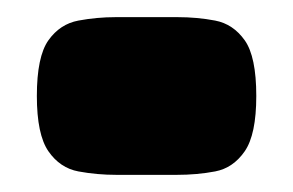

<svg xmlns="http://www.w3.org/2000/svg" viewBox="-20 -606 342 224"><path d="M116 -402Q93 -402 71.5 -406Q50 -410 36.5 -429.5Q23 -449 23 -494Q23 -540 36.5 -559Q50 -578 71.5 -582Q93 -586 115 -586H187Q210 -586 231 -582Q252 -578 265.5 -559Q279 -540 279 -494Q279 -449 265.5 -429.5Q252 -410 231 -406Q210 -402 186 -402Z"/></svg>

Font: Fredoka Light
Style: Bold
Weight: 700
Version: Version 2.001